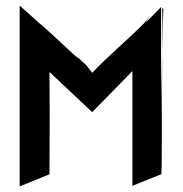

<svg xmlns="http://www.w3.org/2000/svg" viewBox="-20 -643 652 683"><path d="M553 -615 554 -619 499 -563C495 -559 511 -581 514 -585C501 -570 492 -560 490 -557C490 -558 491 -559 492 -560L487 -555C421 -489 372 -451 308 -384L288 -410L262 -434C252 -442 253 -440 249 -443C209 -480 122 -561 124 -557C93 -585 91 -586 50 -623V20L156 -23C157 -238 157 -236 156 -387L308 -244L451 -390V18L555 -24L557 -454C555 -361 553 -250 553 -160ZM557 -613 558 -573 557 -454 561 -612C560 -613 557 -614 557 -613ZM561 -613V-612C562 -612 562 -612 561 -613ZM553 -89V-51V-136ZM554 -26V-59L555 -26Z"/></svg>

Font: HIVNotRetro
Style: Regular
Weight: 400
Designer: Feorag
Foundry: Feorag
Version: Version 1.000;PS 001.000;hotconv 1.0.88;makeotf.lib2.5.64775